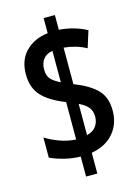

<svg xmlns="http://www.w3.org/2000/svg" viewBox="-122 -828 699 956"><g transform="rotate(-15 227.0 -350.5)"><path d="M200 -45Q157 -46 117 -56Q77 -66 45 -81V-185Q76 -165 117.5 -150Q159 -135 200 -133V-326Q118 -358 80 -400Q42 -442 42 -511Q42 -585 86 -629Q130 -673 200 -681V-759H258V-683Q334 -678 400 -643L373 -557Q321 -585 258 -591V-403Q337 -372 375 -333Q413 -294 413 -226Q413 -157 372.5 -109.5Q332 -62 258 -49V58H200ZM200 -590Q167 -584 151.5 -563Q136 -542 136 -511Q136 -480 150.5 -462.5Q165 -445 200 -428ZM258 -140Q290 -148 305.5 -169Q321 -190 321 -219Q321 -248 305.5 -267Q290 -286 258 -301Z"/></g></svg>

Font: Noto Sans Arabic ExtCond SemBd
Style: Regular
Weight: 600
Width: 2
Designer: Monotype Design Team, Nadine Chahine, Nizar Qandah and Khaled Hosny
Foundry: Monotype Imaging Inc.
Version: Version 2.012; ttfautohint (v1.8.4.7-5d5b)